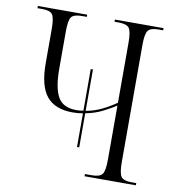

<svg xmlns="http://www.w3.org/2000/svg" viewBox="-80 -786 791 859"><g transform="rotate(10 315.0 -357.0)"><path d="M305 -123V-276Q282 -272 258 -272Q178 -272 140 -318.5Q102 -365 102 -468V-623Q102 -674 91 -689Q80 -704 45 -704H23V-714H247V-704H225Q188 -704 177 -689Q166 -674 166 -622V-453Q166 -368 189 -326.5Q212 -285 274 -285Q289 -285 305 -288V-477H315V-289Q354 -296 388.5 -313Q423 -330 451 -350V-622Q451 -674 439.5 -689Q428 -704 392 -704H373V-714H594V-704H572Q537 -704 525.5 -689Q514 -674 514 -623V-92Q514 -40 525.5 -25Q537 -10 572 -10H594V0H361V-10H392Q428 -10 439.5 -25Q451 -40 451 -92V-337Q425 -320 391 -303Q357 -286 315 -278V-123Z"/></g></svg>

Font: Noto Serif Display Condensed Light
Style: Regular
Weight: 300
Width: 3
Designer: Monotype Design Team
Foundry: Monotype Imaging Inc.
Version: Version 2.009